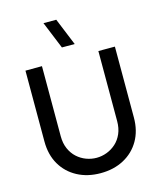

<svg xmlns="http://www.w3.org/2000/svg" viewBox="-140 -1075 995 1190"><g transform="rotate(-15 357.0 -480.0)"><path d="M325.5 -800 254 -975H336L407.5 -800ZM357 15Q272.5 15 207.8 -19.8Q143 -54.5 106.5 -117.2Q70 -180 70 -265V-719.5L176 -720V-270.5Q176 -224.5 191.5 -189.5Q207 -154.5 233 -131Q259 -107.5 291.2 -95.5Q323.5 -83.5 357 -83.5Q391 -83.5 423.2 -95.8Q455.5 -108 481.5 -131.5Q507.5 -155 522.8 -190Q538 -225 538 -270.5V-720H644V-265Q644 -180.5 607.5 -117.5Q571 -54.5 506.2 -19.8Q441.5 15 357 15Z"/></g></svg>

Font: Cns Manrope SemBd
Style: Regular
Weight: 600
Designer: Mikhail Sharanda
Foundry: Mikhail Sharanda
Version: Version 4.504